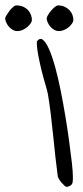

<svg xmlns="http://www.w3.org/2000/svg" viewBox="-124 -703 312 723"><path d="M93.8 -37.1Q88.9 -73.2 84.5 -112.8Q80.1 -152.3 76.2 -192.4Q72.3 -232.4 67.4 -271.5Q62.5 -312.5 56.6 -347.7Q53.7 -362.3 46.4 -386.7Q39.1 -411.1 32.2 -439Q25.4 -466.8 20 -495.1Q14.6 -523.4 14.6 -546.9Q26.4 -562.5 38.1 -552.7Q49.8 -543 61.5 -516.1Q73.2 -489.3 84.5 -447.8Q95.7 -406.2 105 -359.4Q114.3 -312.5 122.6 -262.7Q130.9 -212.9 136.7 -168.9Q142.6 -125 146.5 -90.8Q150.4 -56.6 150.4 -39.1Q150.4 -33.2 150.4 -27.3Q150.4 -21.5 149.4 -16.1Q148.4 -10.7 144 -6.3Q139.6 -2 130.9 0Q125 2 119.1 -3.4Q113.3 -8.8 107.4 -15.6Q101.6 -22.5 98.1 -28.8Q94.7 -35.2 93.8 -37.1ZM-104.5 -633.8Q-104.5 -637.7 -99.6 -645.5Q-94.7 -653.3 -88.4 -662.1Q-82 -670.9 -74.2 -676.8Q-68.4 -682.6 -62.5 -682.6Q-46.9 -682.6 -35.6 -677.2Q-24.4 -671.9 -17.6 -664.1Q-10.7 -656.2 -7.3 -646.5Q-3.9 -636.7 -3.9 -627.9Q-3.9 -622.1 -8.8 -614.7Q-13.7 -607.4 -21.5 -601.1Q-29.3 -594.7 -38.6 -590.3Q-47.9 -585.9 -57.6 -585.9Q-68.4 -585.9 -77.1 -591.3Q-85.9 -596.7 -91.8 -604Q-97.7 -611.3 -101.1 -619.6Q-104.5 -627.9 -104.5 -633.8ZM51.8 -633.8Q51.8 -637.7 56.2 -645.5Q60.5 -653.3 67.9 -662.1Q75.2 -670.9 82.5 -676.8Q89.8 -682.6 94.7 -682.6Q109.4 -682.6 120.1 -677.2Q130.9 -671.9 138.2 -664.1Q145.5 -656.2 148.9 -646.5Q152.3 -636.7 152.3 -627.9Q152.3 -622.1 147.5 -614.7Q142.6 -607.4 135.3 -601.1Q127.9 -594.7 117.7 -590.3Q107.4 -585.9 98.6 -585.9Q87.9 -585.9 79.1 -591.3Q70.3 -596.7 64.5 -604Q58.6 -611.3 55.2 -619.6Q51.8 -627.9 51.8 -633.8Z"/></svg>

Font: Indie Flower
Style: Regular
Weight: 400
Designer: Kimberly Geswein
Foundry: Kimberly Geswein
Version: Version 1.001 2010